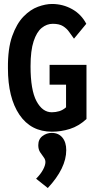

<svg xmlns="http://www.w3.org/2000/svg" viewBox="-20 -653 478 968"><path d="M242 11Q136 11 78 -74.5Q20 -160 20 -309Q19 -408 41.5 -471Q64 -534 98.5 -569.5Q133 -605 171.5 -619Q210 -633 242 -633Q297 -633 343.5 -607Q390 -581 415 -533L353 -458Q341 -474 329 -491.5Q317 -509 298 -521Q279 -533 246 -533Q216 -533 190.5 -512.5Q165 -492 149.5 -445Q134 -398 134 -319Q134 -199 164 -143Q194 -87 241 -87Q261 -87 279 -92.5Q297 -98 313 -112V-226H230V-326H416V-53Q377 -17 332.5 -3Q288 11 242 11ZM221 295 162 248Q185 225 197 202.5Q209 180 209 164Q209 151 200 139.5Q191 128 182 114Q173 100 173 79Q173 49 194 33Q215 17 241 17Q275 17 294.5 40.5Q314 64 314 104Q314 195 221 295Z"/></svg>

Font: Inconsolata SemiCondensed ExtraBold
Style: Regular
Weight: 800
Width: 4
Monospace: yes
Designer: Raph Levien, Cyreal, Brenton Simpson
Foundry: Raph Levien, Cyreal, Google
Version: Version 3.100; ttfautohint (v1.8.4.7-5d5b)